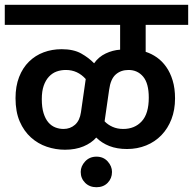

<svg xmlns="http://www.w3.org/2000/svg" viewBox="-30 -656 808 804"><path d="M308 64Q308 40 326.5 20Q345 0 374 0Q403 0 421 20Q439 40 439 64Q439 91 421 109.5Q403 128 374 128Q345 128 326.5 109.5Q308 91 308 64ZM228 -450Q278 -450 310 -432Q342 -414 364 -391Q383 -418 412.5 -432Q442 -446 473 -448V-552H-10V-636H758V-552H580V-439Q605 -431 627 -415.5Q649 -400 666 -376Q683 -352 693 -319Q703 -286 703 -244Q703 -196 688 -157Q673 -118 646 -90Q619 -62 582 -47Q545 -32 502 -32Q460 -32 428 -44.5Q396 -57 373 -80Q353 -57 319.5 -43Q286 -29 242 -29Q203 -29 166 -41.5Q129 -54 99.5 -80.5Q70 -107 52.5 -147.5Q35 -188 35 -245Q35 -295 50 -333.5Q65 -372 91.5 -398Q118 -424 153 -437Q188 -450 228 -450ZM408 -148Q421 -134 441 -125Q461 -116 486 -116Q534 -116 563.5 -148Q593 -180 593 -247Q593 -307 569.5 -335Q546 -363 508 -363Q476 -363 454.5 -344Q433 -325 427 -280ZM329 -325Q295 -363 246 -363Q225 -363 207 -356.5Q189 -350 175 -335Q161 -320 153 -297Q145 -274 145 -241Q145 -206 152.5 -182Q160 -158 172.5 -143.5Q185 -129 201.5 -122.5Q218 -116 236 -116Q264 -116 284 -133.5Q304 -151 309 -186Z"/></svg>

Font: Ek Mukta SemiBold
Style: Regular
Weight: 600
Designer: Girish Dalvi and Yashodeep Gholap
Foundry: Ek Type
Version: Version 2.538;PS 1.002;hotconv 16.6.51;makeotf.lib2.5.65220;